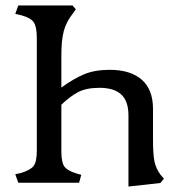

<svg xmlns="http://www.w3.org/2000/svg" viewBox="-20 -670 639 704"><path d="M451 -247Q451 -299 424.5 -323.5Q398 -348 345 -348Q296 -348 266 -332Q236 -316 205 -286V-114Q205 -75 216 -59.5Q227 -44 260 -34L278 -29L270 0H47L36 -31L58 -36Q93 -47 104 -62.5Q115 -78 115 -120V-530Q115 -572 103.5 -588.5Q92 -605 58 -614L36 -619L47 -650H246L258 -636L246 -619Q223 -590 214 -556.5Q205 -523 205 -469V-349Q249 -381 288 -397.5Q327 -414 382 -414Q458 -414 499.5 -378Q541 -342 541 -271V-158Q541 -103 546.5 -77.5Q552 -52 568 -30L581 -15L568 1L451 14Z"/></svg>

Font: Kurale
Style: Regular
Weight: 400
Designer: Eduardo Rodriguez Tunni
Foundry: Eduardo Rodriguez Tunni
Version: Version 2.000